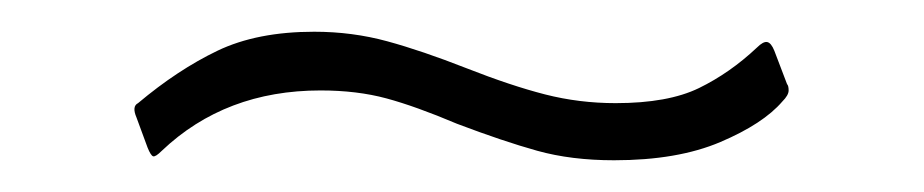

<svg xmlns="http://www.w3.org/2000/svg" viewBox="-20 -436 582 121"><path d="M367 -335Q340 -335 318.5 -341Q297 -347 268 -358Q242 -369 223.5 -374Q205 -379 182 -379Q122 -379 82 -341Q78 -337 76.5 -337.5Q75 -338 73 -343L66 -362Q63 -369 67 -371Q92 -392 117 -404Q142 -416 178 -416Q202 -416 224 -410Q246 -404 274 -393Q302 -382 323.5 -376.5Q345 -371 368 -371Q401 -371 420.5 -380.5Q440 -390 457 -406Q461 -410 463.5 -409.5Q466 -409 468 -404L476 -383Q477 -382 477 -379Q477 -376 473 -372Q461 -358 434 -346.5Q407 -335 367 -335Z"/></svg>

Font: Libre Franklin Thin
Style: Regular
Weight: 250
Designer: Pablo Impallari, Rodrigo Fuenzalida
Foundry: Impallari Type
Version: Version 1.002; ttfautohint (v1.5)